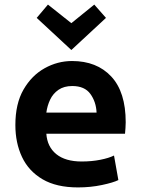

<svg xmlns="http://www.w3.org/2000/svg" viewBox="-20 -804 616 837"><path d="M320 13Q226 13 165.5 -22.5Q105 -58 76 -119.5Q47 -181 47 -259Q47 -352 82.5 -413.5Q118 -475 174.5 -506.5Q231 -538 294 -538Q402 -538 465 -470.5Q528 -403 528 -271Q528 -260 527 -246Q526 -232 525 -221H182Q186 -164 225.5 -132Q265 -100 336 -100Q380 -100 417.5 -107.5Q455 -115 477 -126L496 -19Q474 -8 424.5 2.5Q375 13 320 13ZM182 -313H401Q399 -360 374 -394.5Q349 -429 295 -429Q259 -429 235 -412.5Q211 -396 198.5 -369.5Q186 -343 182 -313ZM291 -586 140 -726 189 -784 291 -703 391 -784 442 -726Z"/></svg>

Font: Ubuntu Sans
Style: Bold
Weight: 700
Designer: Dalton Maag Ltd
Foundry: Dalton Maag Ltd
Version: Version 1.006; ttfautohint (v1.8.4.7-5d5b)